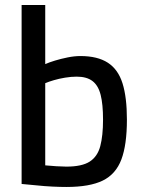

<svg xmlns="http://www.w3.org/2000/svg" viewBox="-20 -734 571 764"><path d="M244 10Q221 10 189 8.5Q157 7 124.5 3.5Q92 0 66 -2V-714H160V-479Q176 -486 199 -493Q222 -500 249 -505.5Q276 -511 300 -511Q368 -511 409 -484.5Q450 -458 467.5 -402.5Q485 -347 485 -258Q485 -158 463 -99.5Q441 -41 389 -15.5Q337 10 244 10ZM244 -71Q306 -71 337 -91Q368 -111 379 -152.5Q390 -194 390 -258Q390 -319 380.5 -356.5Q371 -394 348 -411.5Q325 -429 285 -429Q263 -429 239 -425Q215 -421 194.5 -415Q174 -409 160 -403V-76Q179 -74 204.5 -72.5Q230 -71 244 -71Z"/></svg>

Font: Cairo Play SemiBold
Style: Regular
Weight: 600
Designer: Mohamed Gaber, Accademia di Belle Arti di Urbino
Foundry: Kief Type Foundry, Accademia di Belle Arti di Urbino
Version: Version 3.130;gftools[0.9.24]